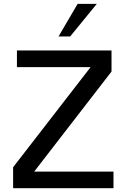

<svg xmlns="http://www.w3.org/2000/svg" viewBox="-20 -987 666 1007"><path d="M575.2 0H48.8V-109.9L455.1 -634.8H68.8V-722.2H564.9V-611.8L159.2 -86.9H575.2ZM487.8 -966.8 348.1 -795.9H287.1L387.2 -966.8Z"/></svg>

Font: Perun
Style: Regular
Weight: 400
Version: Version 1.0000